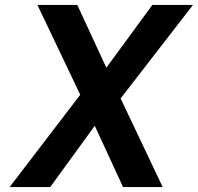

<svg xmlns="http://www.w3.org/2000/svg" viewBox="-20 -760 804 780"><path d="M470 -360 641 0H480L365 -249L184 0H19L306 -375L132 -740H294L412 -485L599 -740H764Z"/></svg>

Font: Exo
Style: Bold Italic
Weight: 700
Italic angle: -9°
Designer: Natanael Gama
Foundry: Natanael Gama
Version: Version 1.500; ttfautohint (v1.6)